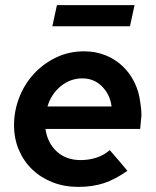

<svg xmlns="http://www.w3.org/2000/svg" viewBox="-20 -722 610 752"><path d="M35 0ZM479 -53Q431 -19 386.5 -4.5Q342 10 287 10Q232 10 186 -8Q140 -26 106.5 -58Q73 -90 54 -134.5Q35 -179 35 -232Q35 -288 55.5 -340.5Q76 -393 113 -433Q150 -473 200 -497Q250 -521 309 -521Q354 -521 392 -506Q430 -491 459 -464Q488 -437 506.5 -399.5Q525 -362 530 -317Q532 -306 533 -294Q534 -282 534 -270Q533 -260 532 -249Q531 -238 529 -217H158Q166 -162 202.5 -128.5Q239 -95 296 -95Q328 -95 357.5 -104.5Q387 -114 410 -134Q428 -114 445 -93.5Q462 -73 479 -53ZM303 -415Q255 -415 217.5 -384Q180 -353 166 -305H417Q411 -352 379.5 -383.5Q348 -415 303 -415ZM507 -702 489 -619H185L203 -702Z"/></svg>

Font: Rosa Sans SemiBold
Style: Italic
Weight: 600
Italic angle: -12°
Designer: Pentagram / MCKL
Foundry: Pentagram / MCKL
Version: Version 1.005;September 16, 2019;FontCreator 11.5.0.2425 64-